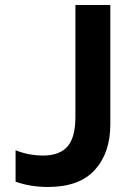

<svg xmlns="http://www.w3.org/2000/svg" viewBox="-20 -734 540 764"><path d="M419 -239V-714H280V-268Q280 -187 248.5 -151Q217 -115 150 -115Q127 -115 100 -119.5Q73 -124 42 -136V-11Q101 10 171 10Q296 10 357.5 -58Q419 -126 419 -239Z"/></svg>

Font: Noto Sans Mono UI Condensed ExtraBold
Style: Regular
Weight: 800
Width: 3
Designer: Monotype Design team
Foundry: Monotype Imaging Inc.
Version: 1.000